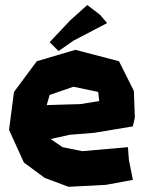

<svg xmlns="http://www.w3.org/2000/svg" viewBox="-20 -717 567 757"><path d="M503.9 -218.8 511.7 -253.9 507.8 -358.4 449.2 -475.6 277.3 -520.5 125 -475.6 35.2 -354.5 15.6 -205.1 74.2 -76.2 156.2 -15.6 250 19.5 398.4 11.7 503.9 -7.8 488.3 -85.9 484.4 -136.7 304.7 -121.1 226.6 -136.7 179.7 -168.9 253.9 -185.5 351.6 -193.4ZM371.1 -318.4 296.9 -306.6 164.1 -302.7 175.8 -342.8 269.5 -375 367.2 -354.5ZM324.2 -697.3 257.8 -637.7 175.8 -550.8 210.9 -515.6 269.5 -556.6 402.3 -626 375 -658.2Z"/></svg>

Font: MaokenAssortedSans-TC
Style: Regular
Weight: 500
Version: Version 0.83